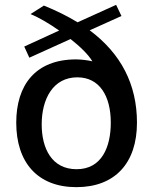

<svg xmlns="http://www.w3.org/2000/svg" viewBox="-20 -758 633 792"><path d="M152 -245C152 -350 199 -439 299 -439C390 -439 437 -363 437 -252C437 -152 400 -60 296 -60C194 -60 152 -145 152 -245ZM101 -520 271 -597C312 -565 346 -531 361 -505C345 -509 316 -513 294 -513C126 -513 47 -407 47 -252C47 -88 135 14 295 14C454 14 545 -85 545 -252C545 -410 479 -537 350 -633L481 -692L459 -738L300 -666C259 -691 213 -714 161 -735L106 -700C140 -686 183 -661 224 -632L80 -566Z"/></svg>

Font: Perun Medium
Style: Regular
Weight: 500
Foundry: Copyright (c) Stefan Peev, Context Ltd, 2016
Version: Version 1.089